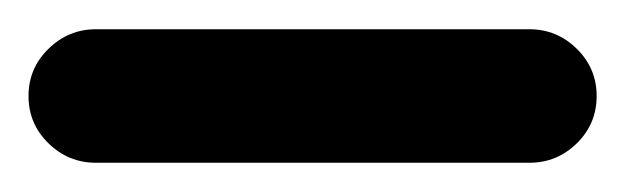

<svg xmlns="http://www.w3.org/2000/svg" viewBox="-66 -88 431 132"><path d="M344.2 -22Q344.2 -2.9 330.6 10.5Q316.9 23.9 297.9 23.9H0Q-19 23.9 -32.7 10.5Q-46.4 -2.9 -46.4 -22Q-46.4 -41 -32.7 -54.4Q-19 -67.9 0 -67.9H297.9Q316.9 -67.9 330.6 -54.4Q344.2 -41 344.2 -22Z"/></svg>

Font: Mikhak-DS1-FD Medium
Style: Regular
Weight: 500
Designer: Amin Abedi
Version: Version 3.2